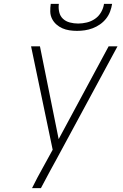

<svg xmlns="http://www.w3.org/2000/svg" viewBox="-20 -975 640 995"><path d="M192 0H146Q159 -27 173.5 -54Q188 -81 203 -108L253 -199L141 -735H187L284 -254L543 -735H589L274 -152L240 -90ZM379 -815Q359 -815 339.5 -818Q320 -821 303 -828.5Q286 -836 272 -848.5Q258 -861 249.5 -878Q241 -895 240.5 -915Q240 -935 243 -955H285Q282 -933 287 -912Q292 -891 306.5 -877.5Q321 -864 342 -858.5Q363 -853 385 -853Q407 -853 430 -858.5Q453 -864 472.5 -877.5Q492 -891 504 -912Q516 -933 519 -955H561Q558 -935 550.5 -915Q543 -895 529.5 -878Q516 -861 498 -848.5Q480 -836 460 -828.5Q440 -821 419.5 -818Q399 -815 379 -815Z"/></svg>

Font: Iosevka Aile Extralight
Style: Italic
Weight: 200
Italic angle: -9°
Designer: Belleve Invis
Foundry: Belleve Invis
Version: Version 31.1.0; ttfautohint (v1.8.4)